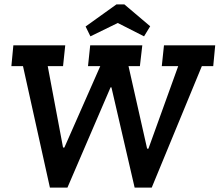

<svg xmlns="http://www.w3.org/2000/svg" viewBox="-20 -857 1003 877"><path d="M954 -555H902L673 0H595L489 -458H485L288 0H208L85 -555H32L41 -650H278L268 -555H198L268 -183H274L438 -555H382L392 -650H630L619 -555H567L652 -178H658L794 -555H719L729 -650H963ZM666 -737 638 -691 518 -752 393 -691 371 -736 512 -837H548Z"/></svg>

Font: Zilla Slab SemiBold
Style: Regular
Weight: 600
Designer: Typotheque.com
Foundry: Typotheque type foundry
Version: Version 1.0; 2017